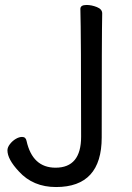

<svg xmlns="http://www.w3.org/2000/svg" viewBox="-20 -731 532 774"><path d="M206 23Q113 23 56 -40Q10 -89 10 -125Q10 -137 20 -150Q30 -163 43.5 -171Q57 -179 69 -179Q84 -179 87 -163Q111 -55 204 -55Q307 -55 307 -180Q307 -589 304 -695Q304 -711 329 -711Q349 -711 370.5 -702.5Q392 -694 392 -677Q390 -588 390 -177Q390 23 206 23Z"/></svg>

Font: LXGW WenKai TC
Style: Bold
Weight: 700
Designer: LXGW / Fontworks Inc.
Foundry: LXGW / Fontworks Inc.
Version: Version 1.330;April 28, 2024